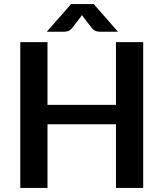

<svg xmlns="http://www.w3.org/2000/svg" viewBox="-20 -932 810 952"><path d="M690 -723V0H555V-316H215.5V0H80.5V-723H215.5V-412H555V-723ZM565 -774.5H475.5Q468 -774.5 457.2 -777.2Q446.5 -780 435 -793.5L394 -846.5Q389 -853.5 386.5 -857.5Q384 -853.5 379 -846.5L338 -793.5Q326.5 -780 315.8 -777.2Q305 -774.5 297.5 -774.5H212L332.5 -912H444.5Z"/></svg>

Font: LatoLatin
Style: Bold
Weight: 700
Designer: Lukasz Dziedzic with Adam Twardoch and Botio Nikoltchev
Foundry: tyPoland Lukasz Dziedzic
Version: Version 2.015; 2015-08-06; http://www.latofonts.com/